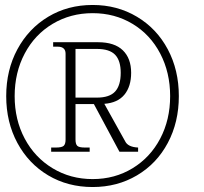

<svg xmlns="http://www.w3.org/2000/svg" viewBox="-20 -743 822 773"><path d="M700 -356Q700 -251 655.5 -167.5Q611 -84 531.5 -37Q452 10 353 10Q253 10 174 -37Q95 -84 50 -167.5Q5 -251 5 -356Q5 -461 50 -544.5Q95 -628 174 -675.5Q253 -723 353 -723Q452 -723 531.5 -675.5Q611 -628 655.5 -544.5Q700 -461 700 -356ZM665 -356Q665 -451 625 -527.5Q585 -604 513.5 -647Q442 -690 353 -690Q264 -690 192 -647Q120 -604 79.5 -527.5Q39 -451 39 -356Q39 -261 79.5 -185Q120 -109 192 -65.5Q264 -22 353 -22Q442 -22 513.5 -65.5Q585 -109 625 -185Q665 -261 665 -356ZM536 -149V-132H461L358 -324H284V-181Q284 -163 291 -156Q298 -149 322 -149H341V-132H186V-149H205Q229 -149 236.5 -156Q244 -163 244 -181V-527Q244 -541 236 -548Q228 -555 214 -555H194V-573H375Q441 -573 474.5 -540.5Q508 -508 508 -450Q508 -395 481 -362Q454 -329 400 -325L484 -174Q495 -151 536 -149ZM284 -350H370Q421 -350 443.5 -374.5Q466 -399 466 -450Q466 -499 443.5 -522.5Q421 -546 370 -546H284Z"/></svg>

Font: Taviraj ExtraLight
Style: Italic
Weight: 275
Italic angle: -12°
Designer: Katatrad Team
Foundry: CadsonDemak
Version: Version 1.001